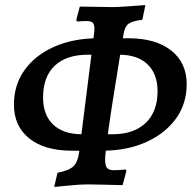

<svg xmlns="http://www.w3.org/2000/svg" viewBox="-20 -698 769 758"><path d="M194 40 207 -16Q254 -25 271 -42.5Q288 -60 293 -101L351 -562Q355 -593 349.5 -604Q344 -615 322 -615Q315 -615 304 -614.5Q293 -614 285 -613L281 -619L295 -672Q325 -672 361 -671Q397 -670 424 -670Q444 -670 478.5 -672.5Q513 -675 554 -678L542 -620Q503 -615 488 -604.5Q473 -594 468 -565Q462 -530 454.5 -482.5Q447 -435 438.5 -383Q430 -331 422 -280Q414 -229 408 -185Q402 -141 398.5 -110.5Q395 -80 395 -68Q395 -43 403 -34.5Q411 -26 430 -26Q442 -26 455 -27Q468 -28 476 -29L479 -23L464 33Q428 32 387.5 31Q347 30 324 30Q303 30 268 33Q233 36 194 40ZM265 -103Q156 -103 95.5 -151.5Q35 -200 35 -285Q35 -363 77 -421.5Q119 -480 193 -513Q267 -546 362 -547H390L381 -482H327Q242 -482 196 -438.5Q150 -395 150 -313Q150 -245 189 -207Q228 -169 300 -168H343L335 -103ZM362 -103 370 -168H425Q508 -168 555 -212.5Q602 -257 602 -338Q602 -406 562.5 -444Q523 -482 450 -482H409L417 -547H486Q595 -547 656 -498.5Q717 -450 717 -366Q717 -288 674.5 -229.5Q632 -171 558 -137.5Q484 -104 389 -103Z"/></svg>

Font: Alegreya SemiBold
Style: Italic
Weight: 600
Italic angle: -7°
Designer: Juan Pablo del Peral
Foundry: Huerta Tipografica
Version: Version 2.009